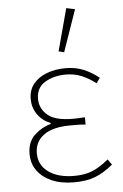

<svg xmlns="http://www.w3.org/2000/svg" viewBox="-54 -791 538 842"><g transform="rotate(-5 215.0 -370.0)"><path d="M238 12Q181 12 140 -6Q99 -24 76.5 -55.5Q54 -87 54 -128Q54 -182 86.5 -212Q119 -242 158 -252V-256Q121 -271 100.5 -301Q80 -331 80 -368Q80 -408 102 -435Q124 -462 161.5 -476Q199 -490 244 -490Q288 -490 323.5 -475Q359 -460 390 -435L374 -412Q343 -436 311.5 -449Q280 -462 242 -462Q190 -462 151 -439Q112 -416 112 -366Q112 -324 145.5 -295Q179 -266 256 -266Q270 -266 280.5 -266.5Q291 -267 310 -268V-236Q289 -238 274 -238Q259 -238 242 -238Q166 -238 126 -209Q86 -180 86 -129Q86 -77 128 -46.5Q170 -16 242 -16Q287 -16 320.5 -29.5Q354 -43 393 -75L410 -51Q369 -17 330.5 -2.5Q292 12 238 12ZM244 -560 220 -566 270 -752 308 -744Z"/></g></svg>

Font: Source Sans Variable
Style: Regular
Weight: 200
Designer: Paul D. Hunt
Foundry: Adobe Systems Incorporated
Version: Version 3.006;hotconv 1.0.111;makeotfexe 2.5.65597